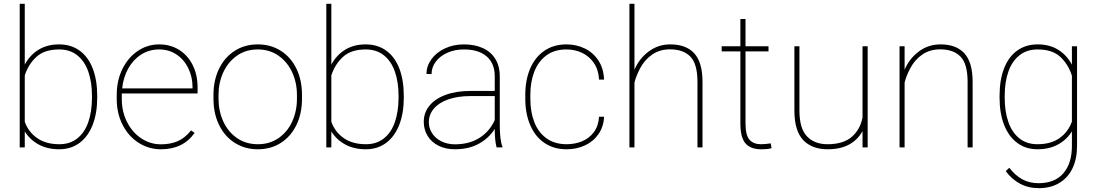

<svg xmlns="http://www.w3.org/2000/svg" viewBox="-20 -770 5731 1003"><path d="M487.8 -259.3Q487.8 -178.7 464.1 -117.9Q440.4 -57.1 395.8 -23.7Q351.1 9.8 289.6 9.8Q227.5 9.8 181.6 -15.4Q135.7 -40.5 109.4 -83.5V0H83V-750H109.4V-432.6Q135.7 -481.9 181.2 -510Q226.6 -538.1 288.6 -538.1Q350.6 -538.1 395.5 -505.9Q440.4 -473.6 464.1 -413.1Q487.8 -352.5 487.8 -269ZM109.4 -376V-133.8Q128.4 -80.6 174.1 -48.6Q219.7 -16.6 290 -16.6Q345.7 -16.6 384 -47.1Q422.4 -77.6 441.2 -131.8Q460 -186 460.4 -256.8V-269.5Q460.4 -340.8 441.4 -395.5Q422.4 -450.2 383.8 -481Q345.2 -511.7 289.1 -511.7Q211.9 -511.7 169.7 -472.4Q127.4 -433.1 109.4 -376Z M996.6 -75.7Q936.5 9.8 821.3 9.8Q757.3 9.8 704.3 -23.9Q651.4 -57.6 620.6 -117.7Q589.8 -177.7 589.8 -252.9V-274.4Q589.8 -349.6 619.6 -409.9Q649.4 -470.2 700.2 -504.2Q751 -538.1 811.5 -538.1Q869.6 -538.1 915.3 -509.8Q960.9 -481.4 986.6 -430.2Q1012.2 -378.9 1012.2 -312.5V-281.7H616.2V-252.9Q616.2 -188 643.1 -133.8Q669.9 -79.6 717 -47.9Q764.2 -16.1 821.3 -16.1Q870.1 -16.1 908.2 -32.5Q946.3 -48.8 978 -88.9ZM618.2 -308.1H985.8V-314.5Q985.8 -367.7 964.1 -412.8Q942.4 -458 902.6 -484.9Q862.8 -511.7 811.5 -511.7Q759.3 -511.7 717.5 -485.1Q675.8 -458.5 649.9 -412.1Q624 -365.7 618.2 -308.1Z M1095.2 -274.4Q1095.2 -351.1 1124.5 -411.1Q1153.8 -471.2 1206.3 -504.6Q1258.8 -538.1 1326.2 -538.1Q1394.5 -538.1 1447 -504.6Q1499.5 -471.2 1528.6 -411.1Q1557.6 -351.1 1557.6 -274.4V-253.9Q1557.6 -177.2 1528.6 -117.2Q1499.5 -57.1 1447.3 -23.7Q1395 9.8 1327.1 9.8Q1259.3 9.8 1206.5 -23.7Q1153.8 -57.1 1124.5 -117.2Q1095.2 -177.2 1095.2 -253.9ZM1121.6 -253.9Q1121.6 -189.9 1146.5 -135.5Q1171.4 -81.1 1218 -48.8Q1264.6 -16.6 1327.1 -16.6Q1389.2 -16.6 1435.5 -48.8Q1481.9 -81.1 1506.6 -135.5Q1531.2 -189.9 1531.2 -253.9V-274.4Q1531.2 -337.4 1506.6 -391.6Q1481.9 -445.8 1435.3 -478.8Q1388.7 -511.7 1326.2 -511.7Q1264.2 -511.7 1217.5 -478.8Q1170.9 -445.8 1146.2 -391.6Q1121.6 -337.4 1121.6 -274.4Z M2089.4 -259.3Q2089.4 -178.7 2065.7 -117.9Q2042 -57.1 1997.3 -23.7Q1952.6 9.8 1891.1 9.8Q1829.1 9.8 1783.2 -15.4Q1737.3 -40.5 1710.9 -83.5V0H1684.6V-750H1710.9V-432.6Q1737.3 -481.9 1782.7 -510Q1828.1 -538.1 1890.1 -538.1Q1952.1 -538.1 1997.1 -505.9Q2042 -473.6 2065.7 -413.1Q2089.4 -352.5 2089.4 -269ZM1710.9 -376V-133.8Q1730 -80.6 1775.6 -48.6Q1821.3 -16.6 1891.6 -16.6Q1947.3 -16.6 1985.6 -47.1Q2023.9 -77.6 2042.7 -131.8Q2061.5 -186 2062 -256.8V-269.5Q2062 -340.8 2043 -395.5Q2023.9 -450.2 1985.4 -481Q1946.8 -511.7 1890.6 -511.7Q1813.5 -511.7 1771.2 -472.4Q1729 -433.1 1710.9 -376Z M2574.2 0Q2564.5 -35.2 2564.5 -96.7Q2535.6 -49.8 2482.9 -20Q2430.2 9.8 2356.4 9.8Q2308.1 9.8 2271.2 -8.5Q2234.4 -26.9 2214.1 -59.6Q2193.8 -92.3 2193.8 -133.8Q2193.8 -181.2 2223.1 -217.5Q2252.4 -253.9 2307.6 -274.4Q2362.8 -294.9 2438 -294.9H2564.5V-372.1Q2564.5 -438.5 2522.5 -475.1Q2480.5 -511.7 2403.3 -511.7Q2356 -511.7 2317.4 -494.6Q2278.8 -477.5 2256.6 -448Q2234.4 -418.5 2234.4 -382.8L2208 -383.8Q2208 -424.8 2233.4 -460.2Q2258.8 -495.6 2303.5 -516.8Q2348.1 -538.1 2403.3 -538.1Q2459 -538.1 2501.2 -519.3Q2543.5 -500.5 2567.1 -462.9Q2590.8 -425.3 2590.8 -371.1V-118.2Q2590.8 -38.1 2604.5 -4.4V0ZM2564.5 -142.6V-268.1H2437Q2370.6 -268.1 2321.5 -250.7Q2272.5 -233.4 2246.3 -202.4Q2220.2 -171.4 2220.2 -131.8Q2220.2 -100.1 2237.5 -73.5Q2254.9 -46.9 2286.1 -31.5Q2317.4 -16.1 2356.4 -16.1Q2431.2 -16.1 2484.4 -49.6Q2537.6 -83 2564.5 -142.6Z M3109.4 -160.2H3135.7Q3133.3 -107.9 3106.4 -69.3Q3079.6 -30.8 3035.9 -10.5Q2992.2 9.8 2939.9 9.8Q2872.6 9.8 2824 -23.4Q2775.4 -56.6 2749.8 -116.5Q2724.1 -176.3 2724.1 -253.9V-274.4Q2724.1 -352.1 2749.5 -411.6Q2774.9 -471.2 2823.5 -504.6Q2872.1 -538.1 2939 -538.1Q2991.2 -538.1 3034.9 -516.8Q3078.6 -495.6 3106 -454.1Q3133.3 -412.6 3135.7 -354H3109.4Q3106.9 -404.8 3083 -440.2Q3059.1 -475.6 3021.2 -493.7Q2983.4 -511.7 2939 -511.7Q2876.5 -511.7 2834.2 -480.5Q2792 -449.2 2771.2 -395.8Q2750.5 -342.3 2750.5 -274.4V-253.9Q2750.5 -185.5 2771.2 -132.1Q2792 -78.6 2834.5 -47.6Q2877 -16.6 2939.9 -16.6Q2983.4 -16.6 3020.8 -32Q3058.1 -47.4 3082.3 -79.6Q3106.4 -111.8 3109.4 -160.2Z M3324.2 -413.6Q3302.7 -373 3294.4 -338.4V0H3268.1V-750H3294.4V-405.8Q3319.3 -464.4 3368.9 -501.2Q3418.5 -538.1 3481.9 -538.1Q3564 -538.1 3606.7 -491.5Q3649.4 -444.8 3649.9 -344.2V0H3623.5V-344.2Q3623 -437.5 3585.9 -474.9Q3548.8 -512.2 3480.5 -512.2Q3426.3 -512.2 3387 -485.1Q3347.7 -458 3324.2 -413.6Z M4010.7 3.9Q3994.6 9.8 3955.6 9.8Q3901.9 9.8 3874.8 -20.5Q3847.7 -50.8 3847.7 -126.5V-501.5H3750V-528.3H3847.7V-670.9H3874.5V-528.3H3994.6V-501.5H3874.5V-126.5Q3874.5 -62.5 3895.8 -39.6Q3917 -16.6 3954.1 -16.6Q3975.6 -16.6 4006.3 -21Z M4485.8 0V-85.4Q4461.4 -40 4416 -15.1Q4370.6 9.8 4303.7 9.8Q4221.7 9.8 4176 -38.1Q4130.4 -85.9 4129.9 -190.4V-528.3H4156.2V-189.5Q4156.7 -98.6 4195.8 -57.6Q4234.9 -16.6 4302.7 -16.6Q4385.3 -16.6 4429.7 -55.2Q4474.1 -93.8 4485.8 -156.7V-528.3H4512.7V0Z M4735.4 -413.6Q4713.9 -373 4705.6 -338.4V0H4679.2V-528.3H4705.6V-405.8Q4730.5 -464.4 4780 -501.2Q4829.6 -538.1 4893.1 -538.1Q4975.1 -538.1 5017.8 -491.5Q5060.5 -444.8 5061 -344.2V0H5034.7V-344.2Q5034.2 -437.5 4997.1 -474.9Q4960 -512.2 4891.6 -512.2Q4837.4 -512.2 4798.1 -485.1Q4758.8 -458 4735.4 -413.6Z M5233.9 124 5252.4 106.4Q5284.2 147 5321 167Q5357.9 187 5405.8 187Q5490.2 187 5534.9 135.3Q5579.6 83.5 5579.6 -7.3V-84Q5553.7 -41 5507.8 -15.6Q5461.9 9.8 5399.9 9.8Q5338.4 9.8 5293.7 -23.7Q5249 -57.1 5225.3 -117.9Q5201.7 -178.7 5201.7 -259.3V-269.5Q5201.7 -352.5 5225.3 -413.1Q5249 -473.6 5293.9 -505.9Q5338.9 -538.1 5400.9 -538.1Q5463.4 -538.1 5508.5 -509.8Q5553.7 -481.4 5579.6 -432.1V-528.3H5606.4V-7.3Q5606.4 60.1 5582.5 109.6Q5558.6 159.2 5513.4 186Q5468.3 212.9 5406.7 212.9Q5351.1 212.9 5307.9 189.2Q5264.6 165.5 5233.9 124ZM5228.5 -259.3Q5228.5 -187.5 5247.6 -132.8Q5266.6 -78.1 5304.9 -47.4Q5343.3 -16.6 5399.4 -16.6Q5470.2 -16.6 5515.4 -48.8Q5560.5 -81.1 5579.6 -134.8V-374.5Q5561.5 -432.6 5519.8 -472.2Q5478 -511.7 5400.4 -511.7Q5344.2 -511.7 5305.7 -481.2Q5267.1 -450.7 5248 -396.7Q5229 -342.8 5228.5 -272Z"/></svg>

Font: Mardoto Thin
Style: Regular
Weight: 250
Designer: Christian Robertson, Vahan Hovhannisyan
Foundry: Google
Version: Version 1.000